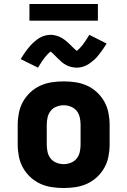

<svg xmlns="http://www.w3.org/2000/svg" viewBox="-20 -937 640 965"><path d="M300 8Q270 8 240 3.5Q210 -1 182.5 -13.5Q155 -26 132.5 -47Q110 -68 95.5 -94Q81 -120 75 -150Q69 -180 69 -210V-310Q69 -340 75 -370Q81 -400 95.5 -426Q110 -452 132.5 -473Q155 -494 182.5 -506.5Q210 -519 240 -523.5Q270 -528 300 -528Q330 -528 360 -523.5Q390 -519 417.5 -506.5Q445 -494 467.5 -473Q490 -452 504.5 -426Q519 -400 525 -370Q531 -340 531 -310V-210Q531 -180 525 -150Q519 -120 504.5 -94Q490 -68 467.5 -47Q445 -26 417.5 -13.5Q390 -1 360 3.5Q330 8 300 8ZM300 -112Q318 -112 336 -119Q354 -126 365.5 -140.5Q377 -155 381 -173.5Q385 -192 385 -210V-310Q385 -328 381 -346.5Q377 -365 365.5 -379.5Q354 -394 336 -401Q318 -408 300 -408Q282 -408 264 -401Q246 -394 234.5 -379.5Q223 -365 219 -346.5Q215 -328 215 -310V-210Q215 -192 219 -173.5Q223 -155 234.5 -140.5Q246 -126 264 -119Q282 -112 300 -112ZM365 -597Q360 -597 355 -597.5Q350 -598 345.5 -599Q341 -600 336 -601Q331 -602 326 -604Q321 -606 317 -608Q313 -610 308.5 -612.5Q304 -615 299.5 -618Q295 -621 291 -624.5Q287 -628 283.5 -631.5Q280 -635 276.5 -638Q273 -641 270.5 -643.5Q268 -646 263.5 -650.5Q259 -655 255 -659Q251 -663 247.5 -666.5Q244 -670 240.5 -673Q237 -676 234 -678Q220 -667 205 -648Q190 -629 171 -597L84 -640Q92 -654 100 -665.5Q108 -677 115.5 -687Q123 -697 130.5 -705.5Q138 -714 146 -721.5Q154 -729 164.5 -737Q175 -745 186 -750.5Q197 -756 209.5 -759Q222 -762 235 -762Q243 -762 251 -760.5Q259 -759 266 -757Q273 -755 280.5 -751.5Q288 -748 294.5 -744Q301 -740 308 -734.5Q315 -729 321 -723.5Q327 -718 332 -713Q337 -708 343.5 -701.5Q350 -695 355 -690.5Q360 -686 366 -681Q380 -692 395 -711Q410 -730 429 -762L516 -718Q508 -705 500 -693.5Q492 -682 484.5 -672Q477 -662 469.5 -653Q462 -644 454 -637Q446 -630 435.5 -622Q425 -614 414 -608.5Q403 -603 390.5 -600Q378 -597 365 -597ZM128 -833V-917H472V-833Z"/></svg>

Font: Iosevka SS04 Heavy Extended
Style: Regular
Weight: 900
Width: 7
Monospace: yes
Designer: Belleve Invis
Foundry: Belleve Invis
Version: Version 19.0.0; ttfautohint (v1.8.4)